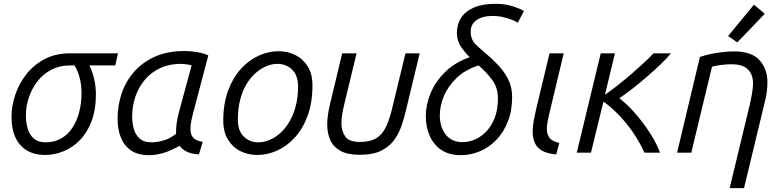

<svg xmlns="http://www.w3.org/2000/svg" viewBox="-20 -796 4075 1001"><path d="M214 12Q161 12 122 -10.5Q83 -33 61.5 -77Q40 -121 40 -187Q40 -243 59.5 -301.5Q79 -360 117.5 -409Q156 -458 213 -488Q270 -518 345 -518H595L581 -455H446Q463 -420 471.5 -381.5Q480 -343 480 -303Q480 -224 457.5 -164.5Q435 -105 397 -66Q359 -27 311.5 -7.5Q264 12 214 12ZM217 -54Q265 -54 300.5 -75Q336 -96 359 -132Q382 -168 393.5 -214Q405 -260 405 -311Q405 -351 396 -388Q387 -425 368 -455H349Q290 -455 246 -431.5Q202 -408 173 -369Q144 -330 129.5 -285Q115 -240 115 -196Q115 -158 124.5 -125.5Q134 -93 156.5 -73.5Q179 -54 217 -54Z M756 13Q700 13 664 -11Q628 -35 610.5 -78Q593 -121 593 -177Q593 -245 614 -308Q635 -371 678.5 -421Q722 -471 787.5 -500.5Q853 -530 942 -530Q961 -530 984 -527.5Q1007 -525 1029 -520Q1051 -515 1066 -507L987 -207Q981 -185 977 -163.5Q973 -142 973 -122Q973 -94 987 -78.5Q1001 -63 1037 -56L1017 9Q979 7 954.5 -5Q930 -17 916 -36Q873 -11 833.5 1Q794 13 756 13ZM772 -54Q796 -54 830 -63Q864 -72 898 -98Q897 -124 901 -153.5Q905 -183 914 -215L979 -455Q976 -457 956.5 -460Q937 -463 921 -463Q864 -463 817.5 -442Q771 -421 738 -383.5Q705 -346 687 -295.5Q669 -245 669 -186Q669 -158 676.5 -127.5Q684 -97 706 -75.5Q728 -54 772 -54Z M1322 12Q1273 12 1232.5 -8.5Q1192 -29 1168 -69Q1144 -109 1144 -167Q1144 -257 1169.5 -324.5Q1195 -392 1236.5 -437.5Q1278 -483 1329 -506Q1380 -529 1431 -529Q1481 -529 1521 -508.5Q1561 -488 1585 -448.5Q1609 -409 1609 -351Q1609 -261 1584 -193Q1559 -125 1517.5 -79.5Q1476 -34 1425 -11Q1374 12 1322 12ZM1327 -54Q1355 -54 1384.5 -66Q1414 -78 1440.5 -101.5Q1467 -125 1488 -160Q1509 -195 1521.5 -241.5Q1534 -288 1534 -345Q1534 -403 1503 -433Q1472 -463 1426 -463Q1398 -463 1369 -451Q1340 -439 1313 -415.5Q1286 -392 1265 -357Q1244 -322 1232 -275.5Q1220 -229 1220 -172Q1220 -114 1251 -84Q1282 -54 1327 -54Z M1855 11Q1792 11 1755 -9.5Q1718 -30 1702 -65.5Q1686 -101 1686 -147Q1686 -172 1690 -199.5Q1694 -227 1701 -255L1764 -518H1839L1778 -266Q1771 -238 1765.5 -208.5Q1760 -179 1760 -153Q1760 -113 1780 -84.5Q1800 -56 1856 -56Q1907 -56 1938.5 -73.5Q1970 -91 1989.5 -129Q2009 -167 2024 -229L2094 -518H2168L2096 -219Q2088 -185 2075 -145Q2062 -105 2037.5 -69.5Q2013 -34 1969.5 -11.5Q1926 11 1855 11Z M2383 13Q2322 13 2281.5 -14Q2241 -41 2220.5 -87.5Q2200 -134 2200 -190Q2200 -249 2224.5 -309Q2249 -369 2299.5 -419.5Q2350 -470 2429 -498Q2401 -525 2381.5 -555.5Q2362 -586 2362 -625Q2362 -670 2384.5 -704Q2407 -738 2451.5 -757Q2496 -776 2563 -776Q2613 -776 2651 -764Q2689 -752 2712 -739L2679 -677Q2671 -684 2651 -692Q2631 -700 2604 -706.5Q2577 -713 2547 -713Q2496 -713 2465 -691.5Q2434 -670 2434 -632Q2434 -610 2440 -594.5Q2446 -579 2460 -564.5Q2474 -550 2498 -530Q2538 -497 2572.5 -461.5Q2607 -426 2628.5 -384.5Q2650 -343 2650 -291Q2650 -218 2627.5 -161.5Q2605 -105 2567 -66Q2529 -27 2481 -7Q2433 13 2383 13ZM2391 -55Q2426 -55 2459 -70Q2492 -85 2518.5 -114Q2545 -143 2560.5 -185.5Q2576 -228 2576 -283Q2576 -339 2546 -379.5Q2516 -420 2475 -455Q2406 -433 2361 -390Q2316 -347 2294.5 -295.5Q2273 -244 2273 -196Q2273 -133 2304 -94Q2335 -55 2391 -55Z M2880 9Q2833 5 2806 -10.5Q2779 -26 2768 -51.5Q2757 -77 2757 -111Q2757 -137 2762.5 -166.5Q2768 -196 2775 -226L2845 -518H2919L2842 -196Q2838 -177 2834.5 -158.5Q2831 -140 2831 -123Q2831 -97 2844.5 -78Q2858 -59 2896 -51Z M2987 0 3112 -518H3186L3134 -302Q3169 -326 3206.5 -356Q3244 -386 3279 -416.5Q3314 -447 3342.5 -473.5Q3371 -500 3387 -518H3478Q3459 -494 3424.5 -461Q3390 -428 3350 -393.5Q3310 -359 3272.5 -330Q3235 -301 3209 -284Q3253 -250 3295.5 -200.5Q3338 -151 3371.5 -98Q3405 -45 3421 0H3340Q3313 -59 3278 -109Q3243 -159 3204 -199Q3165 -239 3126 -266L3061 0Z M3784 185 3886 -238Q3894 -271 3900 -304.5Q3906 -338 3906 -362Q3906 -387 3896.5 -409.5Q3887 -432 3863 -446.5Q3839 -461 3793 -461Q3765 -461 3737 -457Q3709 -453 3692 -448L3584 0H3510L3629 -499Q3655 -508 3685.5 -514.5Q3716 -521 3747.5 -524.5Q3779 -528 3807 -528Q3899 -528 3940 -482Q3981 -436 3981 -367Q3981 -343 3977.5 -316.5Q3974 -290 3967 -263L3859 185ZM3824 -575 3776 -608 3911 -772 3967 -724Z"/></svg>

Font: Ubuntu Sans
Style: Italic
Weight: 400
Italic angle: -13.5°
Designer: Dalton Maag Ltd
Foundry: Dalton Maag Ltd
Version: Version 1.006